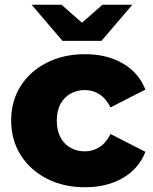

<svg xmlns="http://www.w3.org/2000/svg" viewBox="-20 -779 643 808"><path d="M338 9Q248 9 177.5 -27Q107 -63 67 -126.5Q27 -190 27 -272Q27 -354 67 -417Q107 -480 177.5 -515.5Q248 -551 338 -551Q430 -551 497 -512Q564 -473 592 -402L445 -327Q426 -365 398 -382.5Q370 -400 337 -400Q304 -400 277 -385Q250 -370 234.5 -341.5Q219 -313 219 -272Q219 -230 234.5 -201Q250 -172 277 -157Q304 -142 337 -142Q370 -142 398 -159.5Q426 -177 445 -215L592 -140Q564 -69 497 -30Q430 9 338 9ZM243 -607 113 -759H239L380 -635H270L411 -759H537L407 -607Z"/></svg>

Font: Montserrat Thin ExtraBold
Style: Regular
Weight: 800
Version: Version 9.000